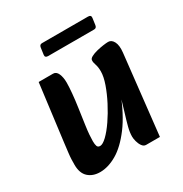

<svg xmlns="http://www.w3.org/2000/svg" viewBox="-154 -757 847 889"><g transform="rotate(-30 269.5 -313.0)"><path d="M129 13Q90 13 66 -9Q42 -31 42 -76Q42 -91 42.5 -105Q43 -119 45.5 -139.5Q48 -160 52 -193L90 -491H167Q184 -491 192.5 -471.5Q201 -452 201 -424Q201 -403 198 -369Q195 -335 189 -294L177 -210Q173 -182 171.5 -162Q170 -142 170 -128Q170 -111 173.5 -101.5Q177 -92 189 -92Q203 -92 225 -113Q247 -134 271 -169Q295 -204 316 -244.5Q337 -285 350.5 -323.5Q364 -362 364 -390Q364 -413 358.5 -428.5Q353 -444 354 -454Q354 -463 367 -470Q380 -477 398 -481.5Q416 -486 433.5 -488.5Q451 -491 461 -491Q479 -491 489.5 -471Q500 -451 496 -414L449 10H375Q363 10 354.5 -2Q346 -14 342 -29.5Q338 -45 338 -55Q338 -78 345 -105Q352 -132 365 -174Q378 -216 396 -282V-265Q357 -163 311 -102Q265 -41 218.5 -14Q172 13 129 13ZM178 -624Q180 -639 193 -639H439Q456 -639 454 -624L449 -588Q447 -573 434 -573H188Q171 -573 173 -588Z"/></g></svg>

Font: Alkatra Medium
Style: Regular
Weight: 500
Designer: Suman Bhandary
Version: Version 1.100;gftools[0.9.22]